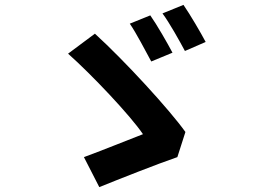

<svg xmlns="http://www.w3.org/2000/svg" viewBox="-20 -782 1040 787"><path d="M732 -762 646 -727C675 -688 715 -616 738 -573L823 -610C803 -648 759 -723 732 -762ZM596 -719 512 -685C539 -646 577 -572 600 -530L687 -566C667 -604 623 -681 596 -719ZM707 -138 740 -241C676 -331 493 -531 369 -644L259 -562C354 -478 515 -308 566 -232C509 -210 385 -160 324 -138L387 -15C461 -45 625 -110 707 -138Z"/></svg>

Font: DAIFUKU Sans JP
Style: Bold
Weight: 700
Designer: Original font ‘Source Han Sans JP’ : Ryoko NISHIZUKA  (kana, bopomofo & ideographs); Paul D. Hunt (Latin, Greek & Cyrill
Foundry: Daifuku
Version: Version 1.001